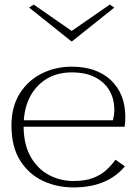

<svg xmlns="http://www.w3.org/2000/svg" viewBox="-20 -804 607 838"><path d="M525 -78Q489 -34 433 -10Q377 14 300 14Q228 14 166.5 -15Q105 -44 67.5 -104Q30 -164 30 -256Q30 -338 66 -395.5Q102 -453 162 -483Q222 -513 293 -513Q402 -513 464.5 -453.5Q527 -394 527 -293Q527 -272 524 -251H83Q84 -170 115 -117.5Q146 -65 195 -39.5Q244 -14 300 -14Q351 -14 385.5 -27Q420 -40 443.5 -61.5Q467 -83 484 -107ZM293 -488Q232 -488 186.5 -461.5Q141 -435 114.5 -388Q88 -341 84 -279H473Q476 -292 477.5 -303Q479 -314 479 -327Q479 -370 459 -406.5Q439 -443 397.5 -465.5Q356 -488 293 -488ZM127 -784 293 -669 459 -784 479 -771 295 -624H291L107 -771Z"/></svg>

Font: Panamera Light
Style: Regular
Weight: 300
Designer: Bastien Sozeau
Foundry: NBR — Bastien Sozeau
Version: Version 3.002; ttfautohint (v1.8.4.7-5d5b);gftools[0.9.33]